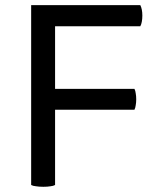

<svg xmlns="http://www.w3.org/2000/svg" viewBox="-20 -715 592 737"><path d="M99.6 -4.9Q106.4 -1 118.2 0Q129.9 2 146.5 2Q162.1 2 173.8 0Q184.6 -1 191.4 -4.9Q191.4 -101.6 191.4 -293.9Q267.6 -293.9 496.1 -293.9Q500 -301.8 501 -311.5Q502.9 -321.3 502.9 -334Q502.9 -346.7 501 -356.4Q500 -366.2 496.1 -374Q394.5 -374 191.4 -374Q191.4 -433.6 191.4 -614.3Q273.4 -614.3 518.6 -614.3Q522.5 -621.1 524.4 -631.8Q526.4 -642.6 526.4 -655.3Q526.4 -668 524.4 -677.7Q522.5 -687.5 518.6 -695.3Q378.9 -695.3 99.6 -695.3Q99.6 -675.8 99.6 -619.1Q99.6 -465.8 99.6 -4.9Z"/></svg>

Font: cl
Style: Regular
Weight: 400
Designer: Mitja Miklavcic
Version: Version 1.0